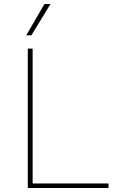

<svg xmlns="http://www.w3.org/2000/svg" viewBox="-20 -948 597 968"><path d="M144.5 -703.1V0H120.1V-703.1ZM526.9 -22.9V0H120.1V-22.9ZM234.4 -927.7H204.1L112.3 -770H138.2Z"/></svg>

Font: Wand UI Pro
Style: Regular
Weight: 400
Designer: Andreas Faust
Version: Version 1.003;FEAKit 1.0